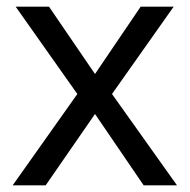

<svg xmlns="http://www.w3.org/2000/svg" viewBox="-20 -556 569 576"><path d="M212 -274 27 -536H127L265 -334L402 -536H501L316 -274L511 0H411L265 -214L117 0H18Z"/></svg>

Font: Noto Sans Gunjala Gondi
Style: Regular
Weight: 400
Designer: Ek Type
Foundry: Ek Type
Version: Version 1.004